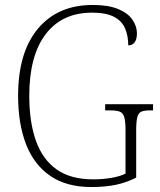

<svg xmlns="http://www.w3.org/2000/svg" viewBox="-20 -744 647 774"><path d="M348 10Q248 10 182.5 -35Q117 -80 85 -162.5Q53 -245 53 -358Q53 -533 133 -628.5Q213 -724 354 -724Q417 -724 456.5 -707.5Q496 -691 514 -664.5Q532 -638 532 -610Q532 -585 522.5 -573Q513 -561 497 -561Q497 -600 484 -630Q471 -660 439 -676.5Q407 -693 351 -693Q230 -693 164 -606Q98 -519 98 -358Q98 -253 124.5 -177.5Q151 -102 207.5 -61.5Q264 -21 356 -21Q394 -21 429 -27Q464 -33 486 -44V-219Q486 -254 481 -271.5Q476 -289 462.5 -294Q449 -299 425 -299H404V-324H597V-299H585Q562 -299 550 -294Q538 -289 533.5 -271.5Q529 -254 529 -218V-28Q490 -8 447 1Q404 10 348 10Z"/></svg>

Font: Noto Serif SemiCondensed ExtraLight
Style: Regular
Weight: 200
Width: 4
Designer: Monotype Design Team
Foundry: Monotype Imaging Inc.
Version: Version 2.014